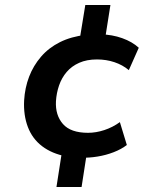

<svg xmlns="http://www.w3.org/2000/svg" viewBox="-20 -637 640 772"><path d="M207 115 230 -33 247 -8Q189 -19 149.5 -49Q110 -79 92 -126.5Q74 -174 77 -233Q80 -284 97 -328.5Q114 -373 145 -409Q176 -445 221 -467.5Q266 -490 326 -497L298 -464L323 -617H424L401 -471L384 -499Q431 -498 471.5 -483.5Q512 -469 538 -445L498 -355Q473 -376 440 -387Q407 -398 370 -398Q329 -398 298.5 -384.5Q268 -371 248 -347.5Q228 -324 217.5 -293.5Q207 -263 205 -230Q202 -174 233 -138.5Q264 -103 334 -103Q366 -103 399.5 -114Q433 -125 462 -146L490 -54Q468 -37 437 -25Q406 -13 372 -7.5Q338 -2 307 -3L330 -27L308 115Z"/></svg>

Font: Nunito Sans 10pt
Style: Bold Italic
Weight: 700
Italic angle: -9°
Designer: Vernon Adams
Foundry: Vernon Adams
Version: Version 3.101;gftools[0.9.27]